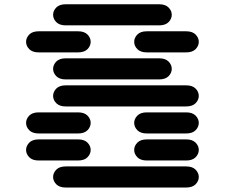

<svg xmlns="http://www.w3.org/2000/svg" viewBox="-20 -881 1040 888"><path d="M284.2 -13.7Q254.9 -13.7 240.2 -28.8Q225.6 -43.9 225.6 -62.5Q225.6 -81.1 240.2 -96.2Q254.9 -111.3 284.2 -111.3H840.8Q870.1 -111.3 884.8 -96.2Q899.4 -81.1 899.4 -62.5Q899.4 -43.9 884.8 -28.8Q870.1 -13.7 840.8 -13.7ZM159.2 -138.7Q129.9 -138.7 115.2 -153.8Q100.6 -168.9 100.6 -187.5Q100.6 -206.1 115.2 -221.2Q129.9 -236.3 159.2 -236.3H340.8Q370.1 -236.3 384.8 -221.2Q399.4 -206.1 399.4 -187.5Q399.4 -168.9 384.8 -153.8Q370.1 -138.7 340.8 -138.7ZM659.2 -138.7Q629.9 -138.7 615.2 -153.8Q600.6 -168.9 600.6 -187.5Q600.6 -206.1 615.2 -221.2Q629.9 -236.3 659.2 -236.3H840.8Q870.1 -236.3 884.8 -221.2Q899.4 -206.1 899.4 -187.5Q899.4 -168.9 884.8 -153.8Q870.1 -138.7 840.8 -138.7ZM159.2 -263.7Q129.9 -263.7 115.2 -278.8Q100.6 -293.9 100.6 -312.5Q100.6 -331.1 115.2 -346.2Q129.9 -361.3 159.2 -361.3H340.8Q370.1 -361.3 384.8 -346.2Q399.4 -331.1 399.4 -312.5Q399.4 -293.9 384.8 -278.8Q370.1 -263.7 340.8 -263.7ZM659.2 -263.7Q629.9 -263.7 615.2 -278.8Q600.6 -293.9 600.6 -312.5Q600.6 -331.1 615.2 -346.2Q629.9 -361.3 659.2 -361.3H840.8Q870.1 -361.3 884.8 -346.2Q899.4 -331.1 899.4 -312.5Q899.4 -293.9 884.8 -278.8Q870.1 -263.7 840.8 -263.7ZM284.2 -388.7Q254.9 -388.7 240.2 -403.8Q225.6 -418.9 225.6 -437.5Q225.6 -456.1 240.2 -471.2Q254.9 -486.3 284.2 -486.3H840.8Q870.1 -486.3 884.8 -471.2Q899.4 -456.1 899.4 -437.5Q899.4 -418.9 884.8 -403.8Q870.1 -388.7 840.8 -388.7ZM284.2 -513.7Q254.9 -513.7 240.2 -528.8Q225.6 -543.9 225.6 -562.5Q225.6 -581.1 240.2 -596.2Q254.9 -611.3 284.2 -611.3H715.8Q745.1 -611.3 759.8 -596.2Q774.4 -581.1 774.4 -562.5Q774.4 -543.9 759.8 -528.8Q745.1 -513.7 715.8 -513.7ZM159.2 -638.7Q129.9 -638.7 115.2 -653.8Q100.6 -668.9 100.6 -687.5Q100.6 -706.1 115.2 -721.2Q129.9 -736.3 159.2 -736.3H340.8Q370.1 -736.3 384.8 -721.2Q399.4 -706.1 399.4 -687.5Q399.4 -668.9 384.8 -653.8Q370.1 -638.7 340.8 -638.7ZM659.2 -638.7Q629.9 -638.7 615.2 -653.8Q600.6 -668.9 600.6 -687.5Q600.6 -706.1 615.2 -721.2Q629.9 -736.3 659.2 -736.3H840.8Q870.1 -736.3 884.8 -721.2Q899.4 -706.1 899.4 -687.5Q899.4 -668.9 884.8 -653.8Q870.1 -638.7 840.8 -638.7ZM284.2 -763.7Q254.9 -763.7 240.2 -778.8Q225.6 -793.9 225.6 -812.5Q225.6 -831.1 240.2 -846.2Q254.9 -861.3 284.2 -861.3H715.8Q745.1 -861.3 759.8 -846.2Q774.4 -831.1 774.4 -812.5Q774.4 -793.9 759.8 -778.8Q745.1 -763.7 715.8 -763.7Z"/></svg>

Font: Sixtyfour Normal
Style: Regular
Weight: 400
Monospace: yes
Designer: Jens Kutilek
Foundry: Jens Kutilek
Version: Version 2.000